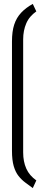

<svg xmlns="http://www.w3.org/2000/svg" viewBox="-20 -838 222 978"><path d="M165 -780 147 -818Q112 -799 88 -773.5Q64 -748 52.5 -713Q41 -678 41 -627V-70Q41 -22 50 8.5Q59 39 74.5 58.5Q90 78 109 92Q128 106 147 120L165 81Q148 69 135 54Q122 39 114 21Q106 3 102 -17.5Q98 -38 98 -62V-637Q98 -660 102 -680.5Q106 -701 114 -719.5Q122 -738 135 -753Q148 -768 165 -780Z"/></svg>

Font: Advent Pro
Style: Regular
Weight: 400
Designer: VivaRado, Andreas Kalpakidis
Foundry: VivaRado, Andreas Kalpakidis
Version: Version 3.000